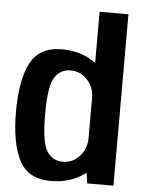

<svg xmlns="http://www.w3.org/2000/svg" viewBox="-55 -829 653 876"><g transform="rotate(5 271.5 -391.0)"><path d="M377 0H497.5V-785H365.5V-85.5ZM210 3.5Q297 3.5 361 -41.2Q425 -86 425 -146.5L365.5 -206.5Q365.5 -157 333.8 -122.8Q302 -88.5 257.5 -88.5Q210 -88.5 184.2 -129.2Q158.5 -170 158.5 -298Q158.5 -425.5 184.2 -466.2Q210 -507 257.5 -507Q302 -507 333.8 -473.2Q365.5 -439.5 365.5 -390L425 -449Q425 -509 361 -554.2Q297 -599.5 210 -599.5Q106 -599.5 65.5 -520.8Q25 -442 25 -298.5Q25 -155 65.5 -75.8Q106 3.5 210 3.5Z"/></g></svg>

Font: Anybody SemiCondensed SemiBold
Style: Regular
Weight: 600
Width: 4
Version: Version 1.113;gftools[0.9.25]